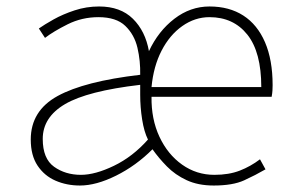

<svg xmlns="http://www.w3.org/2000/svg" viewBox="-20 -560 903 593"><path d="M227 13Q186 13 151.5 -2Q117 -17 96 -48.5Q75 -80 75 -129Q75 -218 158 -263.5Q241 -309 413 -329Q414 -372 404.5 -412.5Q395 -453 367 -480Q339 -507 284 -507Q233 -507 189 -485Q145 -463 119 -443L100 -472Q117 -484 145.5 -500Q174 -516 210.5 -528Q247 -540 286 -540Q352 -540 390.5 -502Q429 -464 440 -402Q469 -464 518.5 -502Q568 -540 627 -540Q688 -540 731.5 -512Q775 -484 798.5 -429.5Q822 -375 822 -297Q822 -289 821.5 -280.5Q821 -272 819 -261H448Q447 -192 472.5 -137.5Q498 -83 542.5 -51.5Q587 -20 642 -20Q687 -20 720.5 -33Q754 -46 783 -68L800 -37Q769 -19 734 -3Q699 13 640 13Q592 13 556.5 -3.5Q521 -20 495.5 -46Q470 -72 451 -99Q400 -48 338.5 -17.5Q277 13 227 13ZM230 -20Q274 -20 332 -48Q390 -76 437 -129Q425 -153 419 -191Q413 -229 413 -267V-298Q250 -279 181 -238.5Q112 -198 112 -131Q112 -70 147 -45Q182 -20 230 -20ZM448 -291H787Q787 -399 744 -453Q701 -507 627 -507Q582 -507 543 -479.5Q504 -452 479 -403.5Q454 -355 448 -291Z"/></svg>

Font: Noto Sans JP Thin Thin
Style: Regular
Weight: 250
Version: Version 2.004-H2;hotconv 1.0.118;makeotfexe 2.5.65603